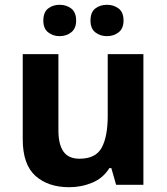

<svg xmlns="http://www.w3.org/2000/svg" viewBox="-20 -772 697 802"><path d="M579 -546V0H465L445 -70H437Q411 -28 365.5 -9Q320 10 269 10Q181 10 128 -37.5Q75 -85 75 -190V-546H224V-227Q224 -169 245 -139Q266 -109 312 -109Q380 -109 405 -155.5Q430 -202 430 -289V-546ZM161 -686Q161 -721 181 -736.5Q201 -752 229 -752Q257 -752 277.5 -736.5Q298 -721 298 -686Q298 -653 277.5 -637Q257 -621 229 -621Q201 -621 181 -637Q161 -653 161 -686ZM358 -686Q358 -721 378 -736.5Q398 -752 427 -752Q455 -752 475.5 -736.5Q496 -721 496 -686Q496 -653 475.5 -637Q455 -621 427 -621Q398 -621 378 -637Q358 -653 358 -686Z"/></svg>

Font: Noto Sans Devanagari UI
Style: Bold
Weight: 700
Designer: Jelle Bosma - Monotype Design Team
Foundry: Monotype Imaging Inc.
Version: Version 2.004; ttfautohint (v1.8.4.7-5d5b)